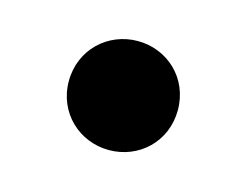

<svg xmlns="http://www.w3.org/2000/svg" viewBox="-41 -214 358 279"><g transform="rotate(15 138.0 -75.0)"><path d="M138.2 6.8C183.1 6.8 220.2 -27.3 220.2 -75.2C220.2 -123 183.1 -157.2 138.2 -157.2C93.8 -157.2 56.2 -123 56.2 -75.2C56.2 -27.3 93.8 6.8 138.2 6.8Z"/></g></svg>

Font: Wand UI Pro Bold
Style: Regular
Weight: 700
Designer: Andreas Faust
Version: Version 1.003;FEAKit 1.0